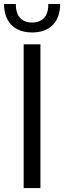

<svg xmlns="http://www.w3.org/2000/svg" viewBox="-36 -954 325 974"><path d="M84 0V-729H169.1V0ZM126.7 -789.3Q82.3 -789.3 50.4 -806.3Q18.4 -823.3 1.6 -855.4Q-15.1 -887.6 -15.9 -933.6H44.1Q44.1 -887 65.8 -863.4Q87.4 -839.7 126.7 -839.7Q166.3 -839.7 187.8 -863.4Q209.3 -887 209.3 -933.6H269.3Q268.6 -864.3 231.2 -826.8Q193.9 -789.3 126.7 -789.3Z"/></svg>

Font: Mona Sans ExtraLight
Style: Regular
Weight: 200
Designer: Deni Anggara
Foundry: GitHub
Version: Version 2.000